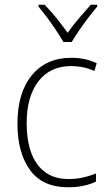

<svg xmlns="http://www.w3.org/2000/svg" viewBox="-20 -784 457 814"><path d="M269 10Q160 10 107 -63.5Q54 -137 54 -260Q54 -391 115 -465Q176 -539 282 -539Q342 -539 390 -516L380 -483Q356 -494 331 -499Q306 -504 282 -504Q193 -504 143 -439.5Q93 -375 93 -261Q93 -192 111.5 -139Q130 -86 169.5 -55.5Q209 -25 271 -25Q302 -25 331.5 -31.5Q361 -38 387 -49V-14Q364 -3 334 3.5Q304 10 269 10ZM249 -606Q236 -628 217.5 -656Q199 -684 179 -710.5Q159 -737 143 -756V-764H169Q194 -739 220 -706.5Q246 -674 267 -645Q288 -675 313.5 -705Q339 -735 365 -764H392V-756Q375 -736 354.5 -709Q334 -682 315.5 -655Q297 -628 284 -606Z"/></svg>

Font: Noto Sans Ethiopic SemiCondensed ExtraLight
Style: Regular
Weight: 200
Width: 4
Designer: Monotype Design Team
Foundry: Monotype Imaging Inc.
Version: Version 2.102; ttfautohint (v1.8.4.7-5d5b)